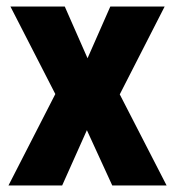

<svg xmlns="http://www.w3.org/2000/svg" viewBox="-20 -570 538 590"><path d="M150 -281 12 -550H179L249 -391L319 -550H486L348 -280L492 0H325L247 -170L171 0H6Z"/></svg>

Font: Noto Sans Thai Cond ExtBd
Style: Regular
Weight: 800
Width: 3
Designer: Monotype Design Team
Foundry: Monotype Imaging Inc.
Version: Version 2.002; ttfautohint (v1.8.4.7-5d5b)